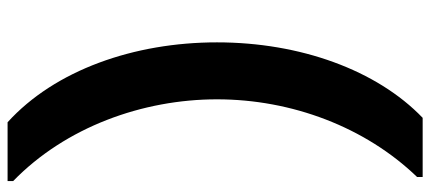

<svg xmlns="http://www.w3.org/2000/svg" viewBox="-342 -616 1162 519"><g transform="rotate(-90 239.5 -356.0)"><path d="M181 205C310 81 385 -126 385 -351C385 -575 310 -789 169 -917H10V-902C156 -760 231 -552 231 -351C231 -149 156 50 21 190V205Z"/></g></svg>

Font: Malmofest
Style: Bold
Weight: 700
Designer: Jonny Pinhorn (Poppins), Kolossal
Version: Version 1.004;Glyphs 3.1.2 (3151)